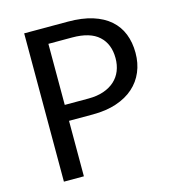

<svg xmlns="http://www.w3.org/2000/svg" viewBox="-107 -806 814 896"><g transform="rotate(-15 300.0 -358.0)"><path d="M303 -345H188V-640H303C360.3 -640 403.1 -627.2 431.2 -601.5C459.4 -575.8 473.5 -540.2 473.5 -494.5C473.5 -472.5 469.8 -452.3 462.5 -434C455.2 -415.7 444.2 -399.9 429.8 -386.8C415.2 -373.6 397.4 -363.3 376.2 -356C355.1 -348.7 330.7 -345 303 -345ZM303 -716.5H91.5V0H188V-268H303C346.3 -268 384.6 -273.6 417.8 -284.8C450.9 -295.9 478.8 -311.5 501.2 -331.5C523.8 -351.5 540.8 -375.3 552.5 -403C564.2 -430.7 570 -461.2 570 -494.5C570 -528.2 564.6 -558.7 553.8 -586C542.9 -613.3 526.5 -636.7 504.5 -656C482.5 -675.3 454.8 -690.2 421.2 -700.8C387.8 -711.2 348.3 -716.5 303 -716.5Z"/></g></svg>

Font: LatoLatin
Style: Regular
Weight: 400
Designer: Lukasz Dziedzic with Adam Twardoch and Botio Nikoltchev
Foundry: tyPoland Lukasz Dziedzic
Version: Version 2.015; 2015-08-06; http://www.latofonts.com/